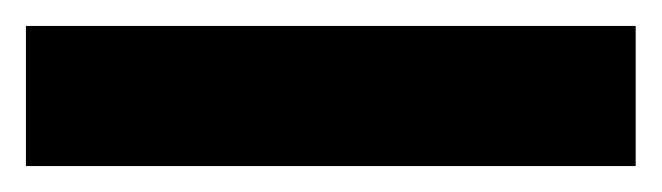

<svg xmlns="http://www.w3.org/2000/svg" viewBox="-20 -21 510 148"><path d="M0 107V-1H470V107Z"/></svg>

Font: Literata Black
Style: Regular
Weight: 900
Designer: Latin by Veronika Burian and Jose Scaglione. Greek by Irene Vlachou. Cyrillic by Vera Evstafieva.
Foundry: TypeTogether
Version: Version 3.103;gftools[0.9.29]